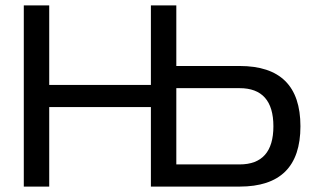

<svg xmlns="http://www.w3.org/2000/svg" viewBox="-20 -690 1175 710"><path d="M68 -670V0H162V-294H538V0H866C1016 0 1091 -74 1091 -223C1091 -372 1016 -446 866 -446H632V-670H538V-376H162V-670ZM632 -82V-364H866C949 -364 991 -317 991 -223C991 -129 949 -82 866 -82Z"/></svg>

Font: LT Wave Alt
Style: Regular
Weight: 400
Designer: Daniel Lyons
Version: Version 2.5 (Glyphs App)